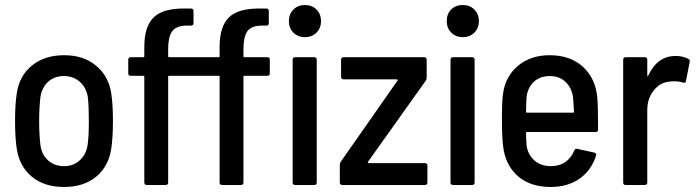

<svg xmlns="http://www.w3.org/2000/svg" viewBox="-20 -737 2781 765"><path d="M47 -143Q40 -186 40 -255Q40 -324 47 -366Q57 -435 107.5 -476Q158 -517 236 -517Q312 -517 362 -476Q412 -435 423 -367Q430 -322 430 -255Q430 -188 423 -143Q412 -73 362.5 -32.5Q313 8 235 8Q157 8 107.5 -32.5Q58 -73 47 -143ZM329 -159Q334 -193 334 -255Q334 -315 330 -350Q324 -388 298 -411Q272 -434 235 -434Q197 -434 172 -411.5Q147 -389 141 -350Q136 -307 136 -255Q136 -202 141 -159Q146 -121 171.5 -98Q197 -75 235 -75Q272 -75 297.5 -98Q323 -121 329 -159Z M1131 -653Q1131 -681 1149 -699Q1167 -717 1195 -717Q1223 -717 1241 -699Q1259 -681 1259 -653Q1259 -625 1241 -607Q1223 -589 1195 -589Q1167 -589 1149 -607Q1131 -625 1131 -653ZM950 -513Q950 -509 954 -509H1045Q1055 -509 1055 -499V-445Q1055 -435 1045 -435H954Q950 -435 950 -431V-10Q950 0 940 0H865Q855 0 855 -10V-431Q855 -435 851 -435H654Q650 -435 650 -431V-10Q650 0 640 0H565Q555 0 555 -10V-431Q555 -435 551 -435H501Q491 -435 491 -445V-499Q491 -509 501 -509H551Q555 -509 555 -513V-550Q555 -633 593.5 -669Q632 -705 721 -703H741Q751 -703 751 -693V-645Q751 -635 741 -635H722Q681 -634 665.5 -611.5Q650 -589 650 -542V-513Q650 -509 654 -509H851Q855 -509 855 -513V-550Q855 -633 893.5 -669Q932 -705 1021 -703H1041Q1051 -703 1051 -693V-645Q1051 -635 1041 -635H1021Q980 -634 965 -611.5Q950 -589 950 -542ZM1146 -10V-499Q1146 -509 1156 -509H1232Q1242 -509 1242 -499V-10Q1242 0 1232 0H1156Q1146 0 1146 -10Z M1338 -93 1564 -416Q1565 -417 1564 -419Q1563 -421 1561 -421H1349Q1339 -421 1339 -431V-499Q1339 -509 1349 -509H1670Q1680 -509 1680 -499V-428Q1680 -420 1676 -415L1446 -92Q1445 -91 1446 -89Q1447 -87 1449 -87H1673Q1683 -87 1683 -77V-10Q1683 0 1673 0H1344Q1334 0 1334 -10V-80Q1334 -88 1338 -93Z M1760 -653Q1760 -682 1778 -699.5Q1796 -717 1824 -717Q1852 -717 1870 -699Q1888 -681 1888 -653Q1888 -625 1870 -607Q1852 -589 1824 -589Q1796 -589 1778 -607Q1760 -625 1760 -653ZM1785 -509H1861Q1871 -509 1871 -499V-10Q1871 0 1861 0H1785Q1775 0 1775 -10V-499Q1775 -509 1785 -509Z M2268 -137Q2271 -146 2280 -144L2348 -129Q2358 -126 2355 -117Q2336 -58 2289 -25Q2242 8 2174 8Q2097 8 2048.5 -31Q2000 -70 1987 -138Q1980 -178 1980 -250V-282Q1980 -330 1984 -362Q1993 -432 2043.5 -474.5Q2094 -517 2170 -517Q2253 -517 2303.5 -470Q2354 -423 2360 -346Q2363 -312 2363 -221Q2363 -211 2353 -211H2080Q2076 -211 2076 -207Q2076 -186 2078 -158Q2083 -121 2109 -98Q2135 -75 2175 -75Q2209 -75 2232.5 -91.5Q2256 -108 2268 -137ZM2078 -351Q2076 -315 2076 -292Q2076 -288 2080 -288H2263Q2267 -288 2267 -292Q2265 -332 2263 -350Q2258 -387 2233.5 -410.5Q2209 -434 2171 -434Q2132 -434 2107.5 -411.5Q2083 -389 2078 -351Z M2723 -502Q2730 -499 2728 -490L2713 -414Q2712 -405 2701 -408Q2686 -413 2668 -413Q2655 -413 2649 -412Q2610 -409 2584.5 -376.5Q2559 -344 2559 -299V-10Q2559 0 2549 0H2473Q2463 0 2463 -10V-499Q2463 -509 2473 -509H2549Q2559 -509 2559 -499V-437Q2559 -434 2560.5 -433.5Q2562 -433 2563 -436Q2599 -514 2672 -514Q2702 -514 2723 -502Z"/></svg>

Font: Barlow Semi Condensed Medium
Style: Regular
Weight: 500
Width: 4
Designer: Jeremy Tribby
Foundry: Tribby Type
Version: Version 1.422; ttfautohint (v1.8)